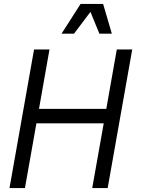

<svg xmlns="http://www.w3.org/2000/svg" viewBox="-20 -950 716 970"><path d="M446 0H524L648 -700H570L517 -400H177L230 -700H152L28 0H106L164 -327H504ZM291 -780H354L437 -890L482 -780H545L501 -930H387Z"/></svg>

Font: Uncut Sans
Style: Italic
Weight: 400
Italic angle: -10°
Designer: Kasper Nordkvist
Foundry: Uncut Type
Version: Version 1.111;FEAKit 1.0